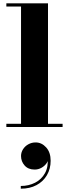

<svg xmlns="http://www.w3.org/2000/svg" viewBox="-20 -770 418 1164"><path d="M271 -750V-19.5H359.5V0H18.5V-19.5H107.5V-730.5H18.5V-750ZM106 374V357.5Q154 357.5 193 337.5Q232 317.5 253 279.2Q274 241 268.5 185.5H273.5Q274 203.5 262 220.2Q250 237 231 247.5Q212 258 190 258Q151 258 129.2 233.2Q107.5 208.5 107.5 176Q107.5 154 119.5 135Q131.5 116 151.8 104.8Q172 93.5 196 93.5Q232.5 93.5 259.8 123.5Q287 153.5 287 204.5Q287 253.5 264.5 292Q242 330.5 201.5 352.2Q161 374 106 374Z"/></svg>

Font: Bodoni Moda 11pt ExtraBold
Style: Regular
Weight: 800
Designer: Owen Earl
Foundry: indestructible type
Version: Version 2.004